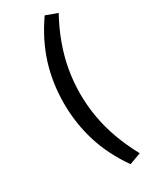

<svg xmlns="http://www.w3.org/2000/svg" viewBox="-232 -773 814 1019"><g transform="rotate(-30 175.0 -263.0)"><path d="M242 193Q167 86 132 -26.5Q97 -139 97 -263Q97 -387 132 -499Q167 -611 242 -719L313 -693Q274 -622 248 -550.5Q222 -479 209.5 -407.5Q197 -336 197 -263Q197 -190 209.5 -118.5Q222 -47 248 24Q274 95 313 167Z"/></g></svg>

Font: Nunito Sans 7pt Medium
Style: Regular
Weight: 500
Designer: Vernon Adams
Foundry: Vernon Adams
Version: Version 3.101;gftools[0.9.27]